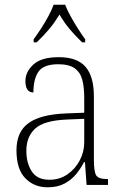

<svg xmlns="http://www.w3.org/2000/svg" viewBox="-20 -786 524 816"><path d="M182 10Q125 10 87.5 -28.5Q50 -67 50 -147Q50 -226 101.5 -263Q153 -300 262 -304L338 -307V-371Q338 -416 329.5 -447.5Q321 -479 297 -496Q273 -513 228 -513Q166 -513 144 -482Q122 -451 122 -393Q88 -393 88 -442Q88 -480 121.5 -511.5Q155 -543 230 -543Q308 -543 343.5 -502Q379 -461 379 -377V-109Q379 -56 389 -40.5Q399 -25 435 -25H439V0H348L341 -97H337Q324 -71 304 -46.5Q284 -22 254.5 -6Q225 10 182 10ZM190 -22Q233 -22 266.5 -45Q300 -68 319 -104.5Q338 -141 338 -181V-281L265 -278Q167 -274 129.5 -239.5Q92 -205 92 -145Q92 -93 115 -57.5Q138 -22 190 -22ZM123 -619Q137 -638 154 -664Q171 -690 185.5 -717Q200 -744 208 -766H257Q265 -744 280 -717Q295 -690 311.5 -664Q328 -638 342 -619V-606H329Q297 -637 275 -663.5Q253 -690 233 -724Q212 -690 190 -663.5Q168 -637 136 -606H123Z"/></svg>

Font: Noto Serif Tamil SemiCondensed ExtraLight
Style: Italic
Weight: 200
Width: 4
Italic angle: -12°
Designer: Indian Type Foundry, Tom Grace, and the Monotype Design Team
Foundry: Monotype Imaging Inc.
Version: Version 2.003; ttfautohint (v1.8.4.7-5d5b)